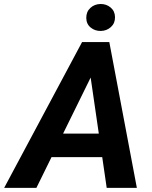

<svg xmlns="http://www.w3.org/2000/svg" viewBox="-71 -916 743 936"><path d="M392.6 -582 106.4 0H-50.8L329.1 -710.9H429.7ZM449.2 0 362.3 -597.2 367.7 -710.9H461.9L596.2 0ZM485.4 -264.6 465.3 -149.9H99.6L119.6 -264.6ZM349.6 -828.1Q349.1 -858.4 369.4 -877.2Q389.6 -896 418.9 -896.5Q447.3 -897 468.3 -879.4Q489.3 -861.8 489.7 -832.5Q490.2 -802.7 469.7 -784.2Q449.2 -765.6 420.4 -765.1Q392.1 -764.6 371.1 -781.7Q350.1 -798.8 349.6 -828.1Z"/></svg>

Font: Roboto
Style: Bold Italic
Weight: 700
Italic angle: -12°
Designer: Christian Robertson
Foundry: Google
Version: Version 3.0